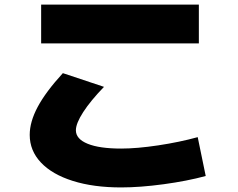

<svg xmlns="http://www.w3.org/2000/svg" viewBox="-20 -765 1040 840"><path d="M110 -175Q110 -232 145 -297.5Q180 -363 255 -445L435 -385Q376 -324 344 -274.5Q312 -225 312 -195Q312 -157 363.5 -136Q415 -115 510 -115Q579 -115 672 -129Q765 -143 845 -165L880 5Q799 27 696 41Q593 55 510 55Q389 55 298.5 26.5Q208 -2 159 -54Q110 -106 110 -175ZM160 -745H850V-575H160Z"/></svg>

Font: Enso Black
Style: Regular
Weight: 900
Designer: Coji Morishita
Foundry: UNDERFOREST DESIGN
Version: Version 1.000